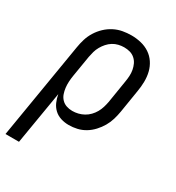

<svg xmlns="http://www.w3.org/2000/svg" viewBox="-204 -647 882 961"><g transform="rotate(30 237.0 -166.5)"><path d="M-26 205 66 -349Q70 -374 77.5 -398.5Q85 -423 99 -445.5Q113 -468 132.5 -486.5Q152 -505 175.5 -517Q199 -529 224 -533.5Q249 -538 274 -538Q302 -538 329.5 -531.5Q357 -525 379.5 -510Q402 -495 417 -472.5Q432 -450 438.5 -423.5Q445 -397 444.5 -368Q444 -339 439 -311L418 -181Q414 -157 407 -133.5Q400 -110 387.5 -88.5Q375 -67 357.5 -48Q340 -29 318.5 -16Q297 -3 273 2.5Q249 8 225 8Q201 8 179 1Q157 -6 141 -21Q125 -36 116 -56.5Q107 -77 103 -100L52 205ZM205 -62Q222 -62 238.5 -66Q255 -70 270.5 -78.5Q286 -87 298.5 -100Q311 -113 319.5 -128Q328 -143 333 -159.5Q338 -176 341 -192L362 -322Q365 -339 366 -356.5Q367 -374 364 -390.5Q361 -407 354 -422Q347 -437 334.5 -448Q322 -459 306 -463.5Q290 -468 272 -468Q256 -468 239.5 -464Q223 -460 208.5 -451Q194 -442 182.5 -429Q171 -416 162.5 -401Q154 -386 149.5 -370Q145 -354 142 -338L122 -217Q119 -199 118 -181Q117 -163 119 -146Q121 -129 126.5 -113Q132 -97 143.5 -85Q155 -73 171 -67.5Q187 -62 205 -62Z"/></g></svg>

Font: Iosevka Curly Oblique
Style: Regular
Weight: 400
Italic angle: -9°
Monospace: yes
Designer: Belleve Invis
Foundry: Belleve Invis
Version: Version 11.1.0; ttfautohint (v1.8.3)